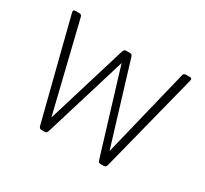

<svg xmlns="http://www.w3.org/2000/svg" viewBox="-138 -883 1162 1087"><g transform="rotate(30 443.0 -340.0)"><path d="M221 -17 57 -662Q56 -664 56 -669Q56 -680 69 -680H91Q102 -680 106.5 -676.5Q111 -673 113 -663L253 -89L412 -611Q415 -620 418.5 -624Q422 -628 431 -628H456Q465 -628 468 -624Q471 -620 474 -611L633 -89L773 -663Q775 -673 779.5 -676.5Q784 -680 795 -680H817Q826 -680 828.5 -675Q831 -670 829 -662L665 -17Q662 -7 658 -3.5Q654 0 645 0H627Q618 0 614 -3.5Q610 -7 607 -17L443 -555L279 -17Q275 -7 271.5 -3.5Q268 0 259 0H241Q232 0 228 -3.5Q224 -7 221 -17Z"/></g></svg>

Font: Mitr ExtraLight
Style: Regular
Weight: 250
Designer: Thanarat Vachiruckul
Foundry: Cadson Demak Co.,Ltd.
Version: Version 1.000